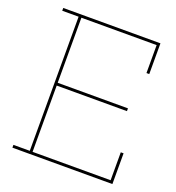

<svg xmlns="http://www.w3.org/2000/svg" viewBox="-128 -802 827 904"><g transform="rotate(20 285.5 -350.0)"><path d="M536 0V-154H522V-14H131V-346H483V-360H131V-686H508V-546H522V-700H35V-686H117V-14H35V0Z"/></g></svg>

Font: Josefin Slab Thin Thin
Style: Regular
Weight: 250
Version: Version 2.000